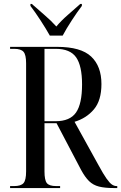

<svg xmlns="http://www.w3.org/2000/svg" viewBox="-20 -951 613 971"><path d="M31 0V-10H52Q86 -10 99 -25Q112 -40 112 -84V-631Q112 -674 99 -689Q86 -704 52 -704H31V-714H269Q389 -714 441 -665Q493 -616 493 -526Q493 -443 455 -398Q417 -353 357 -335L478 -116Q503 -70 519 -47.5Q535 -25 546.5 -17.5Q558 -10 569 -10H573V0H556Q510 0 480.5 -7.5Q451 -15 430.5 -35Q410 -55 390 -92L266 -328H205V-84Q205 -40 217 -25Q229 -10 264 -10H284V0ZM261 -338Q334 -338 364.5 -382Q395 -426 395 -524Q395 -618 365 -661Q335 -704 262 -704H205V-338ZM232 -771Q213 -805 185 -848Q157 -891 134 -921V-931H141Q169 -906 204 -876Q239 -846 265 -817Q289 -846 323.5 -876Q358 -906 386 -931H394V-921Q371 -891 343 -848Q315 -805 297 -771Z"/></svg>

Font: Noto Serif Display Condensed
Style: Regular
Weight: 400
Width: 3
Designer: Monotype Design Team
Foundry: Monotype Imaging Inc.
Version: Version 2.009